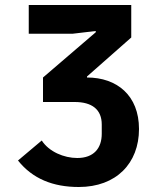

<svg xmlns="http://www.w3.org/2000/svg" viewBox="-20 -536 640 768"><path d="M295 212C445 212 536 117 536 -20C536 -154 448 -226 328 -226V-230L505 -386V-516H95V-401H270L363 -412V-407L152 -226V-128H279C348 -128 387 -98 387 -38V-1C387 57 355 96 289 96C236 96 176 71 147 26L52 106C110 179 192 212 295 212Z"/></svg>

Font: IBM Plex Mono
Style: Bold
Weight: 700
Monospace: yes
Designer: Mike Abbink, Paul van der Laan, Pieter van Rosmalen
Foundry: Bold Monday
Version: Version 2.004